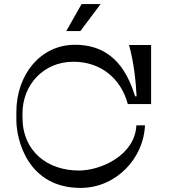

<svg xmlns="http://www.w3.org/2000/svg" viewBox="-20 -920 829 939"><path d="M379 -900 304 -768H373L472 -900ZM339 -618C473 -618 572 -536 605 -411H719V-700H611C635 -615 645 -516 648 -449H641C607 -554 543 -701 346 -701C179 -701 60 -556 60 -372V-333C60 -237 115 -1 374 -1C549 -1 683 -147 689 -307H647C640 -161 474 -86 366 -86C214 -86 90 -178 90 -346V-366C90 -503 191 -618 339 -618Z"/></svg>

Font: Space Cowgirl
Style: Regular
Weight: 400
Designer: Valery Marier
Foundry: Valery Marier
Version: Version 1.000;hotconv 1.0.109;makeotfexe 2.5.65596